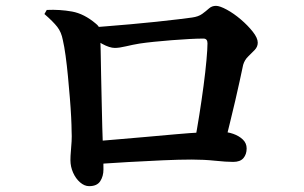

<svg xmlns="http://www.w3.org/2000/svg" viewBox="-20 -674 1040 657"><path d="M646 -188Q654 -230 662 -280.5Q670 -331 676.5 -380Q683 -429 686.5 -468Q690 -507 690 -526Q690 -542 676 -542Q656 -542 628 -540.5Q600 -539 568 -536.5Q536 -534 507 -531Q478 -528 458 -525Q434 -521 411 -515.5Q388 -510 373 -510Q355 -510 329.5 -524Q304 -538 281 -555V-579Q305 -581 343.5 -584Q382 -587 427 -591Q472 -595 514.5 -599.5Q557 -604 590 -608Q623 -612 637 -614Q659 -617 672 -626.5Q685 -636 695 -645Q705 -654 719 -654Q732 -654 756 -641Q780 -628 804 -607.5Q828 -587 845 -565.5Q862 -544 862 -528Q862 -514 851.5 -503Q841 -492 829 -480.5Q817 -469 812 -452Q807 -427 800 -396Q793 -365 785 -329.5Q777 -294 767.5 -256.5Q758 -219 750 -183ZM285 -37Q269 -37 254 -50Q239 -63 230 -83.5Q221 -104 221 -126Q221 -140 222.5 -156Q224 -172 225 -190Q226 -208 225 -226Q225 -243 223.5 -273Q222 -303 219 -339.5Q216 -376 212.5 -413Q209 -450 204.5 -483Q200 -516 195 -537Q190 -564 176 -582Q162 -600 132 -626L140 -640Q185 -642 226.5 -634.5Q268 -627 308 -593Q318 -585 320 -577.5Q322 -570 323 -553Q324 -535 324.5 -498.5Q325 -462 326 -416.5Q327 -371 328 -324.5Q329 -278 330 -238.5Q331 -199 332 -177Q332 -158 333 -139.5Q334 -121 334 -94Q334 -71 323 -54Q312 -37 285 -37ZM298 -190Q334 -193 381 -197Q428 -201 479.5 -205.5Q531 -210 580.5 -214.5Q630 -219 670.5 -221Q711 -223 737 -223Q758 -223 778 -216Q798 -209 811 -196.5Q824 -184 824 -166Q824 -146 813 -133Q802 -120 778 -120Q754 -120 716 -124Q678 -128 636 -128Q594 -128 537.5 -125.5Q481 -123 419 -119.5Q357 -116 299 -112Z"/></svg>

Font: Noto Serif TC
Style: Bold
Weight: 700
Designer: Ryoko NISHIZUKA 西塚涼子 (kana & ideographs); Frank Grießhammer (Latin, Greek & Cyrillic); Wenlong ZHANG 张文龙 (bopomofo); San
Foundry: Adobe
Version: Version 2.002-H1;hotconv 1.1.0;makeotfexe 2.6.0